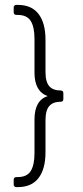

<svg xmlns="http://www.w3.org/2000/svg" viewBox="-20 -663 338 785"><path d="M166 -501V-369Q166 -328 181.5 -310.5Q197 -293 228 -293Q239 -293 239 -282V-258Q239 -247 228 -247Q197 -247 181.5 -229.5Q166 -212 166 -171V-40Q166 28 137.5 65Q109 102 53 102H48Q36 102 36 91V72Q36 61 48 61H52Q90 61 105.5 36.5Q121 12 121 -37V-174Q121 -253 175 -270Q121 -289 121 -366V-504Q121 -553 105.5 -577.5Q90 -602 52 -602H48Q36 -602 36 -613V-632Q36 -643 48 -643H53Q109 -643 137.5 -606Q166 -569 166 -501Z"/></svg>

Font: Rajdhani
Style: Regular
Weight: 400
Designer: Satya Rajpurohit, Jyotish Sonowal
Foundry: Indian Type Foundry
Version: Version 1.201 February 1, 2022